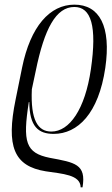

<svg xmlns="http://www.w3.org/2000/svg" viewBox="-20 -566 481 826"><path d="M327 240H335C352 140 302 133 194 113C90 92 77 45 104 -127H106C107 -21 145 10 211 10C314 10 404 -77 433 -274C459 -453 408 -546 300 -546C194 -546 111 -452 75 -275L47 -137C6 63 39 149 177 171C248 182 326 185 327 240ZM201 0C143 0 111 -49 117 -182L134 -262C171 -443 221 -536 300 -536C372 -536 398 -454 371 -268C346 -96 279 0 201 0Z"/></svg>

Font: Noto Serif Display Condensed Light
Style: Italic
Weight: 300
Width: 3
Italic angle: -12°
Designer: Monotype Design Team
Foundry: Monotype Imaging Inc.
Version: Version 2.009